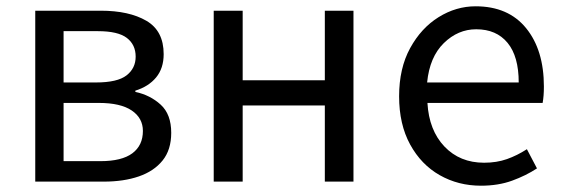

<svg xmlns="http://www.w3.org/2000/svg" viewBox="-20 -577 1790 610"><path d="M92 0V-543H300Q390 -543 445 -511Q500 -479 500 -405Q500 -360 476 -331Q452 -302 410 -289V-285Q457 -275 490.5 -244.5Q524 -214 524 -155Q524 -101 496.5 -67Q469 -33 421 -16.5Q373 0 310 0ZM182 -65H299Q367 -65 400.5 -90Q434 -115 434 -161Q434 -202 398.5 -226Q363 -250 294 -250H182ZM182 -315H285Q353 -315 382 -337.5Q411 -360 411 -397Q411 -435 383 -456.5Q355 -478 291 -478H182Z M659 0V-543H751V-322H1012V-543H1103V0H1012V-242H751V0Z M1508 13Q1436 13 1377 -20.5Q1318 -54 1283 -118Q1248 -182 1248 -271Q1248 -360 1283 -424Q1318 -488 1373.5 -522.5Q1429 -557 1491 -557Q1595 -557 1651.5 -487.5Q1708 -418 1708 -302Q1708 -287 1707 -274Q1706 -261 1704 -250H1338Q1343 -163 1392 -111.5Q1441 -60 1518 -60Q1558 -60 1590.5 -71.5Q1623 -83 1654 -103L1686 -42Q1651 -19 1607 -3Q1563 13 1508 13ZM1337 -315H1628Q1628 -398 1592.5 -441Q1557 -484 1493 -484Q1435 -484 1390 -440Q1345 -396 1337 -315Z"/></svg>

Font: Chocolate Classical Sans
Style: Regular
Weight: 400
Designer: 田海東、宇文滿月
Foundry: Moonlit Owen
Version: Version 1.001